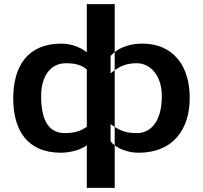

<svg xmlns="http://www.w3.org/2000/svg" viewBox="-20 -726 982 929"><path d="M400 -112C368 -91 338 -82 295 -82C225 -82 179 -129 179 -261C179 -362 228 -420 298 -420C345 -420 373 -412 400 -390ZM515 -125C522 -120 529 -116 535 -112V-23C527 -29 520 -35 515 -43ZM535 -386C529 -382 522 -377 515 -371V-455C521 -462 528 -468 535 -474ZM535 -386C566 -408 594 -420 643 -420C701 -420 763 -368 763 -261C763 -129 702 -82 643 -82C596 -82 568 -91 535 -112ZM535 -706H400V-473C369 -498 323 -515 277 -515C114 -515 44 -406 44 -250C44 -96 112 13 275 13C313 13 367 2 400 -23V183H535V-23C567 2 613 13 651 13C814 13 898 -96 898 -253C898 -406 819 -515 669 -515C613 -515 567 -499 535 -474Z"/></svg>

Font: Perun
Style: Bold
Weight: 700
Foundry: Copyright (c) Stefan Peev, Context Ltd, 2016
Version: Version 1.089